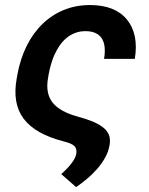

<svg xmlns="http://www.w3.org/2000/svg" viewBox="-20 -573 603 776"><path d="M47.6 -256.4 50.4 -272Q62.1 -335.9 87.9 -387.6Q113.6 -439.3 151.5 -476Q189.3 -512.8 237.9 -532.7Q286.6 -552.6 343.8 -552.6Q444.2 -552.6 492.5 -494.7Q541.2 -435.7 524.9 -335.2H400.6Q409.8 -391.7 390.3 -419.4Q370.7 -447.1 325.6 -447.1Q302.2 -447.1 283 -439.6Q263.8 -432.2 248.4 -419.2Q233 -406.2 221.1 -389Q209.2 -371.8 200.5 -352.5Q191.8 -333.1 185.9 -312.3Q180 -291.5 176.5 -272L174 -256.4Q163.4 -196.4 192.1 -159.1Q220.9 -121.8 293.7 -101.9Q322.8 -93.8 344.3 -85.8Q365.8 -77.8 380.7 -68.9Q395.2 -60.4 404.5 -51.1Q413.7 -41.9 418.5 -31.8Q423.3 -21.7 424.2 -10.5Q425.1 0.7 422.9 12.8Q418.7 39.4 405 63.9Q391.3 88.4 372.3 110.1Q353.3 131.7 331.1 150.2Q308.9 168.7 287.6 183.2L227.6 130.7Q283.7 80.3 288.4 47.6Q289.8 37.6 288 30.2Q286.2 22.7 280.4 17Q274.5 11.4 263.8 6.9Q253.2 2.5 236.5 -1.8Q122.2 -31.2 75.6 -93.2Q29.1 -155.2 47.6 -256.4Z"/></svg>

Font: Inter P Semi Bold
Style: Italic
Weight: 600
Italic angle: 9.39999°
Designer: Rasmus Andersson
Foundry: rsms
Version: Version 3.018;git-588b23468